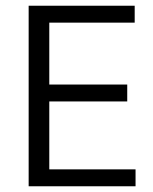

<svg xmlns="http://www.w3.org/2000/svg" viewBox="-20 -650 534 670"><path d="M80 -630H450V-571H152V-355H424V-296H152V-59H453V0H80Z"/></svg>

Font: Mukta Malar Light
Style: Regular
Weight: 300
Designer: Aadarsh Rajan, Girish Dalvi, Yashodeep Gholap
Foundry: Ek Type
Version: Version 2.538;PS 1.000;hotconv 16.6.51;makeotf.lib2.5.65220;